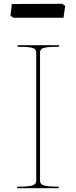

<svg xmlns="http://www.w3.org/2000/svg" viewBox="-20 -987 400 1007"><path d="M170 -38V-712Q170 -732 145 -737Q120 -742 70 -742L74 -750H290V-742Q239 -742 214.5 -737Q190 -732 190 -712V-38Q190 -19 214 -13.5Q238 -8 285 -8H290L286 0H70V-8Q103 -8 123 -9.5Q143 -11 156.5 -17.5Q170 -24 170 -38ZM50 -894 35 -905 42 -966 307 -967 322 -956 313 -894Z"/></svg>

Font: TMT Limkin
Style: Regular
Weight: 400
Designer: Gabriel Drozdov
Version: Version 1.000;Glyphs 3.1.2 (3151)